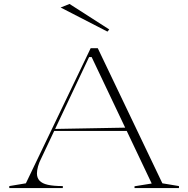

<svg xmlns="http://www.w3.org/2000/svg" viewBox="-20 -952 953 972"><path d="M27 0V-10L111 -24L439 -708H475L802 -24L886 -10V0H661V-9L748 -23L444 -663H431L190 -153Q178 -130 172.5 -109.5Q167 -89 167 -74Q167 -52 180 -37.5Q193 -23 222 -16.5Q251 -10 298 -10V0ZM246 -289V-299L626 -306V-289ZM524 -792 287 -914 332 -932 533 -803Z"/></svg>

Font: Kalnia SemiExpanded ExtraLight
Style: Regular
Weight: 250
Width: 6
Designer: Frida Medrano
Foundry: Frida Medrano
Version: Version 1.105